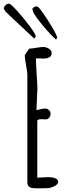

<svg xmlns="http://www.w3.org/2000/svg" viewBox="-50 -1011 421 1037"><path d="M207 -54.2 151.4 -51.3V-359.9Q157.2 -367.2 171.9 -367.2Q179.7 -367.2 185.5 -366.7Q190.9 -366.2 196.8 -366.2Q208 -366.2 215.6 -375.2Q223.1 -384.3 223.1 -397Q223.1 -408.2 214.4 -416.5Q205.6 -424.8 193.8 -424.8Q180.7 -424.8 161.6 -419.4Q146.5 -416 147 -416Q147 -429.2 149.4 -472.2Q151.9 -514.6 151.9 -530.3Q151.9 -554.2 147.9 -612.8Q144 -671.4 144 -695.3Q146.5 -695.8 154.8 -695.8Q163.1 -695.8 169.4 -695.3Q175.8 -694.8 183.6 -694.8Q229 -694.8 229 -724.6Q229 -738.3 214.1 -747.8Q199.2 -757.3 183.1 -757.3Q170.9 -757.3 146 -752.9Q121.1 -748.5 108.9 -748.5Q100.6 -740.2 84 -713.4V-710Q84 -693.8 90.8 -658.7Q97.7 -623.5 97.7 -607.9V-26.9Q97.7 -4.4 114.3 1.5Q122.1 4.4 128.7 5.1Q135.3 5.9 147.5 5.9H178.7Q194.8 5.9 211.4 4.9Q226.1 3.4 241.9 -4.2Q257.8 -11.7 264.2 -24.4V-27.8Q264.2 -54.2 207 -54.2ZM142.6 -816.4Q142.6 -826.2 111.1 -868.9Q79.6 -911.6 43 -952.1Q6.8 -991.2 -1 -991.2Q-10.7 -991.2 -19 -983.9Q-27.3 -976.6 -30.3 -965.8L-21 -949.2Q-18.1 -945.3 132.8 -804.7Q142.6 -804.7 142.6 -816.4ZM154.3 -907.2Q200.7 -845.7 252.4 -796.9L258.8 -807.1Q257.8 -819.3 233.6 -860.8Q209.5 -902.3 183.1 -939.5Q156.7 -976.6 150.4 -976.6Q141.6 -976.6 133.3 -972.2Q125 -967.8 125 -962.4Q125 -945.3 154.3 -907.2Z"/></svg>

Font: Amatica SC
Style: Bold
Weight: 400
Designer: Vernon Adams, Ben Nathan
Foundry: newtypography
Version: Version 2.000